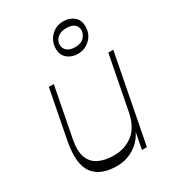

<svg xmlns="http://www.w3.org/2000/svg" viewBox="-197 -924 936 1040"><g transform="rotate(-30 270.5 -404.5)"><path d="M227 8Q123 8 79 -51.5Q35 -111 60 -243L119 -548H150L90 -238Q77 -169 92.5 -128Q108 -87 147 -68.5Q186 -50 242 -50Q308 -50 359 -88.5Q410 -127 428 -221L420 -151Q411 -101 382 -65.5Q353 -30 312.5 -11Q272 8 227 8ZM385 0 491 -548H522L416 0ZM346 -624Q308 -624 281.5 -646Q255 -668 255 -708Q255 -753 286 -785Q317 -817 364 -817Q402 -817 428.5 -795.5Q455 -774 455 -734Q455 -685 422.5 -654.5Q390 -624 346 -624ZM352 -663Q389 -663 407.5 -683.5Q426 -704 426 -727Q426 -749 409.5 -763Q393 -777 359 -777Q324 -777 304 -759Q284 -741 284 -715Q284 -693 301.5 -678Q319 -663 352 -663Z"/></g></svg>

Font: Savate ExtraLight
Style: Italic
Weight: 200
Italic angle: -11°
Designer: Max Esnée
Foundry: Plomb Type
Version: Version 2.000